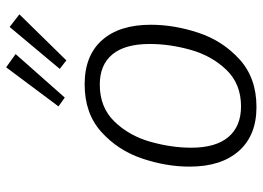

<svg xmlns="http://www.w3.org/2000/svg" viewBox="-132 -690 834 609"><g transform="rotate(-90 284.5 -386.0)"><path d="M60 -201Q60 -276 86 -352.5Q112 -429 170.5 -481.5Q229 -534 321 -534Q412 -534 461 -479Q510 -424 510 -324Q510 -250 484.5 -173Q459 -96 400 -42.5Q341 11 249 11Q159 11 109.5 -45Q60 -101 60 -201ZM449 -328Q449 -406 416 -446Q383 -486 320 -486Q248 -486 203 -439.5Q158 -393 139 -326Q120 -259 120 -196Q120 -118 154 -78Q188 -38 251 -38Q322 -38 366.5 -84Q411 -130 430 -196.5Q449 -263 449 -328ZM417 -753 279 -597 251 -617 375 -783ZM543 -741 397 -592 370 -613 503 -772Z"/></g></svg>

Font: FiraGO Light
Style: Italic
Weight: 300
Italic angle: -8°
Designer: bBox Type GmbH
Foundry: bBox Type GmbH
Version: Version 1.001